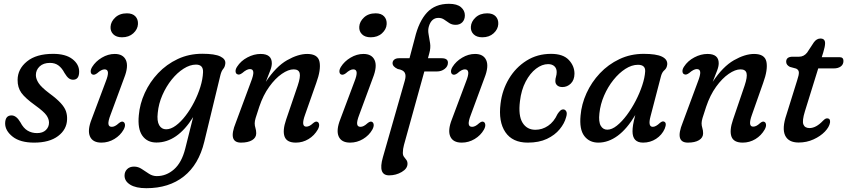

<svg xmlns="http://www.w3.org/2000/svg" viewBox="-20 -740 4452 1009"><path d="M174.5 -40.5Q204.5 -40.5 221 -56.5Q237.5 -72.5 237.5 -95.5Q237.5 -115 223.8 -134.5Q210 -154 165.5 -186Q112.5 -224 92.2 -252.2Q72 -280.5 72.5 -320.5Q73 -377.5 121.8 -417.2Q170.5 -457 259 -457Q325 -457 360.5 -429.5Q396 -402 396 -363.5Q396 -321 364 -321Q351.5 -321 341.2 -328.8Q331 -336.5 319 -356.5Q305.5 -382.5 287.2 -396Q269 -409.5 242.5 -409.5Q208 -409.5 188.2 -390.8Q168.5 -372 168.5 -345.5Q168.5 -325.5 182.8 -303.5Q197 -281.5 239.5 -249.5Q279 -220.5 299.2 -198.2Q319.5 -176 326.5 -155.8Q333.5 -135.5 332.5 -112.5Q331 -59.5 285.2 -25Q239.5 9.5 159.5 9.5Q86 9.5 46.5 -21.8Q7 -53 7 -91.5Q7.5 -133.5 40.5 -133.5Q66 -133.5 87 -97.5Q103 -66.5 125 -53.5Q147 -40.5 174.5 -40.5Z M621 -544Q591.5 -544 575.5 -559.8Q559.5 -575.5 561 -599.5Q562.5 -626.5 585.8 -648.2Q609 -670 647 -670Q676.5 -670 691.5 -654Q706.5 -638 705 -613Q703.5 -586 680.5 -565Q657.5 -544 621 -544ZM561 -137Q548 -103.5 549.8 -88.5Q551.5 -73.5 567.5 -73.5Q575.5 -73.5 584.2 -77.8Q593 -82 605 -93Q619.5 -104.5 628 -99.5Q635.5 -96 636.8 -85Q638 -74 629.5 -58.5Q612.5 -28.5 581 -9.5Q549.5 9.5 513 9.5Q467 9.5 452.8 -23Q438.5 -55.5 461.5 -113.5L535 -309.5Q549 -344.5 547.2 -360Q545.5 -375.5 529.5 -375.5Q513 -375.5 490.5 -355Q475.5 -344 466 -348.5Q458 -351.5 456.8 -362.5Q455.5 -373.5 464.5 -388.5Q482.5 -417.5 515.2 -437Q548 -456.5 583 -456.5Q627 -456.5 641.8 -423.8Q656.5 -391 632.5 -330.5Z M1053.5 5Q1024.5 125 946.2 187Q868 249 749 249Q694 249 664.2 230.5Q634.5 212 634.5 183Q634.5 162.5 648 149Q661.5 135.5 684.5 135.5Q706 135.5 724.8 148Q743.5 160.5 762.8 173Q782 185.5 804 185.5Q854 185.5 894.5 150Q935 114.5 953.5 41L995 -124.5Q911.5 9 802 9Q753.5 9 728 -27Q702.5 -63 709.5 -134.5Q714.5 -194 740.8 -251.5Q767 -309 811 -355.5Q855 -402 914 -429.8Q973 -457.5 1043 -457.5Q1109 -457.5 1138 -443.2Q1167 -429 1164 -405.5Q1162 -388 1153 -377.8Q1144 -367.5 1138.5 -346ZM809 -147Q804 -104 816.5 -82.2Q829 -60.5 853 -60.5Q877.5 -60.5 904 -80Q930.5 -99.5 955.2 -131.8Q980 -164 1000.2 -203.5Q1020.5 -243 1033 -283.5Q1045.5 -324 1047 -360Q1049 -400.5 1010 -400.5Q978.5 -400.5 945 -379.2Q911.5 -358 882.5 -322Q853.5 -286 833.5 -240.5Q813.5 -195 809 -147Z M1228 -349.5Q1219 -352.5 1218 -364.2Q1217 -376 1226 -389.5Q1245.5 -420 1280 -438.2Q1314.5 -456.5 1349.5 -456.5Q1408.5 -456.5 1408.5 -407.5Q1408.5 -391 1400 -368.8Q1391.5 -346.5 1377 -310Q1430.5 -390.5 1488.5 -423.5Q1546.5 -456.5 1594.5 -456.5Q1651 -456.5 1659.2 -415Q1667.5 -373.5 1642 -304L1583 -136.5Q1560.5 -74.5 1589.5 -74.5Q1597.5 -74.5 1606 -78.5Q1614.5 -82.5 1626.5 -93.5Q1640 -104.5 1648.5 -99.5Q1655.5 -96.5 1657 -85.8Q1658.5 -75 1650.5 -60Q1632 -27.5 1601.2 -9Q1570.5 9.5 1534.5 9.5Q1487 9.5 1475.5 -22.2Q1464 -54 1483.5 -111L1544.5 -290Q1560 -336 1554.8 -355.8Q1549.5 -375.5 1523 -375.5Q1495.5 -375.5 1461 -351.8Q1426.5 -328 1394.8 -284Q1363 -240 1342.5 -179Q1328.5 -137 1323.5 -120.2Q1318.5 -103.5 1318.5 -92Q1318.5 -79.5 1322.5 -67Q1326.5 -54.5 1326.5 -39.5Q1326.5 -16.5 1305 -3.5Q1283.5 9.5 1246.5 9.5Q1176.5 9.5 1219 -95L1298 -308Q1313 -346 1311.2 -361.5Q1309.5 -377 1293.5 -377Q1277 -377 1253.5 -356.5Q1237.5 -344.5 1228 -349.5Z M1928 -544Q1898.5 -544 1882.5 -559.8Q1866.5 -575.5 1868 -599.5Q1869.5 -626.5 1892.8 -648.2Q1916 -670 1954 -670Q1983.5 -670 1998.5 -654Q2013.5 -638 2012 -613Q2010.5 -586 1987.5 -565Q1964.5 -544 1928 -544ZM1868 -137Q1855 -103.5 1856.8 -88.5Q1858.5 -73.5 1874.5 -73.5Q1882.5 -73.5 1891.2 -77.8Q1900 -82 1912 -93Q1926.5 -104.5 1935 -99.5Q1942.5 -96 1943.8 -85Q1945 -74 1936.5 -58.5Q1919.5 -28.5 1888 -9.5Q1856.5 9.5 1820 9.5Q1774 9.5 1759.8 -23Q1745.5 -55.5 1768.5 -113.5L1842 -309.5Q1856 -344.5 1854.2 -360Q1852.5 -375.5 1836.5 -375.5Q1820 -375.5 1797.5 -355Q1782.5 -344 1773 -348.5Q1765 -351.5 1763.8 -362.5Q1762.5 -373.5 1771.5 -388.5Q1789.5 -417.5 1822.2 -437Q1855 -456.5 1890 -456.5Q1934 -456.5 1948.8 -423.8Q1963.5 -391 1939.5 -330.5Z M2043 -408Q2043 -419.5 2052 -426.8Q2061 -434 2076.5 -434H2132L2160 -539.5Q2181 -627.5 2223.8 -673.8Q2266.5 -720 2339.5 -720Q2382 -720 2402.5 -702.2Q2423 -684.5 2423 -659.5Q2423 -637 2409.8 -623.2Q2396.5 -609.5 2374.5 -609.5Q2355.5 -609.5 2341.5 -618.5Q2327.5 -627.5 2314.5 -636.8Q2301.5 -646 2284 -646Q2247.5 -646 2234 -602Q2228 -583 2232.2 -560.5Q2236.5 -538 2240.2 -513Q2244 -488 2236 -460L2229 -434H2300.5Q2334 -434 2334 -410.5Q2334 -391 2316.8 -377.8Q2299.5 -364.5 2276.5 -364.5H2210L2103 21.5Q2097 43 2097 63.5Q2097 76 2103 84Q2109 92 2115.2 100Q2121.5 108 2121.5 120.5Q2121.5 146 2091.2 163.8Q2061 181.5 2025 181.5Q1965 181.5 1992 87L2107.5 -317Q2115 -343.5 2107 -358Q2099 -372.5 2070 -377.5Q2043 -390 2043 -408ZM2514.5 -544Q2485 -544 2469 -559.8Q2453 -575.5 2454.5 -599.5Q2456 -626.5 2479.2 -648.2Q2502.5 -670 2540.5 -670Q2570 -670 2585 -654Q2600 -638 2598.5 -613Q2597 -586 2574 -565Q2551 -544 2514.5 -544ZM2454.5 -137Q2441.5 -103.5 2443.2 -88.5Q2445 -73.5 2461 -73.5Q2469 -73.5 2477.8 -77.8Q2486.5 -82 2498.5 -93Q2513 -104.5 2521.5 -99.5Q2529 -96 2530.2 -85Q2531.5 -74 2523 -58.5Q2506 -28.5 2474.5 -9.5Q2443 9.5 2406.5 9.5Q2360.5 9.5 2346.2 -23Q2332 -55.5 2355 -113.5L2428.5 -309.5Q2442.5 -344.5 2440.8 -360Q2439 -375.5 2423 -375.5Q2406.5 -375.5 2384 -355Q2369 -344 2359.5 -348.5Q2351.5 -351.5 2350.2 -362.5Q2349 -373.5 2358 -388.5Q2376 -417.5 2408.8 -437Q2441.5 -456.5 2476.5 -456.5Q2520.5 -456.5 2535.2 -423.8Q2550 -391 2526 -330.5Z M2860.5 -403Q2828.5 -403 2797 -379Q2765.5 -355 2742.5 -311.2Q2719.5 -267.5 2712.5 -208.5Q2703 -132.5 2726 -95.2Q2749 -58 2793.5 -58Q2829.5 -58 2860.2 -78.8Q2891 -99.5 2910 -141Q2917 -151.5 2924 -158.2Q2931 -165 2940 -165Q2950 -165 2955.8 -154.8Q2961.5 -144.5 2955 -124Q2946.5 -91.5 2921.2 -60.8Q2896 -30 2854.2 -10.2Q2812.5 9.5 2753.5 9.5Q2673 9.5 2635.8 -45.5Q2598.5 -100.5 2610.5 -195.5Q2619 -266.5 2654.5 -326Q2690 -385.5 2746.8 -421.2Q2803.5 -457 2876 -457Q2939 -457 2969 -425.2Q2999 -393.5 2999 -352.5Q2998.5 -319.5 2979.8 -301Q2961 -282.5 2935.5 -282.5Q2918 -282.5 2908 -291.5Q2898 -300.5 2898.5 -315Q2898.5 -326 2902 -337.2Q2905.5 -348.5 2905.5 -361.5Q2905.5 -380.5 2893.5 -391.8Q2881.5 -403 2860.5 -403Z M3398.5 -128Q3384 -73.5 3410.5 -73.5Q3426.5 -73.5 3448 -94Q3461 -105 3469.5 -101Q3486 -95 3473 -63Q3458.5 -30.5 3428 -10.5Q3397.5 9.5 3359.5 9.5Q3304 9.5 3304 -50Q3304 -65.5 3307 -84.2Q3310 -103 3318.5 -135.5Q3275 -62.5 3226 -26.5Q3177 9.5 3124.5 9.5Q3077 9.5 3050.5 -25.5Q3024 -60.5 3031 -133Q3036 -192.5 3062.2 -250.2Q3088.5 -308 3132.5 -354.8Q3176.5 -401.5 3235 -429.2Q3293.5 -457 3362.5 -457Q3428.5 -457 3458.5 -442.5Q3488.5 -428 3486.5 -401.5Q3484.5 -382 3472 -371.5Q3459.5 -361 3454 -341ZM3130 -144.5Q3125 -100 3137 -79.2Q3149 -58.5 3171.5 -58.5Q3195.5 -58.5 3222 -79.8Q3248.5 -101 3274 -135.2Q3299.5 -169.5 3320.8 -210.5Q3342 -251.5 3355.2 -291.8Q3368.5 -332 3370.5 -364.5Q3372.5 -399.5 3332.5 -399.5Q3300 -399.5 3266.5 -378Q3233 -356.5 3203.8 -320Q3174.5 -283.5 3154.8 -238Q3135 -192.5 3130 -144.5Z M3576.5 -349.5Q3567.5 -352.5 3566.5 -364.2Q3565.5 -376 3574.5 -389.5Q3594 -420 3628.5 -438.2Q3663 -456.5 3698 -456.5Q3757 -456.5 3757 -407.5Q3757 -391 3748.5 -368.8Q3740 -346.5 3725.5 -310Q3779 -390.5 3837 -423.5Q3895 -456.5 3943 -456.5Q3999.5 -456.5 4007.8 -415Q4016 -373.5 3990.5 -304L3931.5 -136.5Q3909 -74.5 3938 -74.5Q3946 -74.5 3954.5 -78.5Q3963 -82.5 3975 -93.5Q3988.5 -104.5 3997 -99.5Q4004 -96.5 4005.5 -85.8Q4007 -75 3999 -60Q3980.5 -27.5 3949.8 -9Q3919 9.5 3883 9.5Q3835.5 9.5 3824 -22.2Q3812.5 -54 3832 -111L3893 -290Q3908.5 -336 3903.2 -355.8Q3898 -375.5 3871.5 -375.5Q3844 -375.5 3809.5 -351.8Q3775 -328 3743.2 -284Q3711.5 -240 3691 -179Q3677 -137 3672 -120.2Q3667 -103.5 3667 -92Q3667 -79.5 3671 -67Q3675 -54.5 3675 -39.5Q3675 -16.5 3653.5 -3.5Q3632 9.5 3595 9.5Q3525 9.5 3567.5 -95L3646.5 -308Q3661.5 -346 3659.8 -361.5Q3658 -377 3642 -377Q3625.5 -377 3602 -356.5Q3586 -344.5 3576.5 -349.5Z M4164 -379.5 4131 -388.5Q4111.5 -398.5 4111.5 -415.5Q4111.5 -442 4146 -442H4179.5Q4204.5 -442 4221.5 -463.5L4257 -517.5Q4271.5 -537.5 4291.5 -537.5Q4316 -537.5 4316 -513Q4316 -496 4306.5 -465L4298.5 -439.5H4392Q4412.5 -439.5 4412.5 -420Q4412.5 -401 4398.5 -390.8Q4384.5 -380.5 4361.5 -380.5H4280L4210 -155Q4194.5 -105 4202 -86Q4209.5 -67 4234 -67Q4268.5 -67 4304.5 -105Q4313 -113.5 4318 -116Q4323 -118.5 4329 -118Q4344.5 -116.5 4342 -96Q4338 -72.5 4314.8 -48.2Q4291.5 -24 4255.2 -7.5Q4219 9 4177 9Q4123.5 9 4106 -28.2Q4088.5 -65.5 4113 -137.5L4169 -317Q4179 -346.5 4178.2 -359.8Q4177.5 -373 4164 -379.5Z"/></svg>

Font: Fraunces 72pt S100
Style: Italic
Weight: 400
Italic angle: -16°
Version: Version 1.000; ttfautohint (v1.8.3)